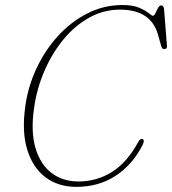

<svg xmlns="http://www.w3.org/2000/svg" viewBox="-20 -733 686 766"><path d="M550 -177.5Q554.5 -175 553.5 -168.2Q552.5 -161.5 548.5 -154Q509 -76 441.5 -31.8Q374 12.5 284.5 12.5Q212.5 12.5 161.8 -25.5Q111 -63.5 88.8 -135.5Q66.5 -207.5 81 -309.5Q91.5 -386.5 125 -458.8Q158.5 -531 210.2 -588.2Q262 -645.5 328 -679.2Q394 -713 469 -713Q510 -713 535 -702.2Q560 -691.5 573 -680.8Q586 -670 590 -670Q595.5 -670 600.2 -680.5Q605 -691 610.5 -701.2Q616 -711.5 623 -711.5Q632.5 -711.5 634.5 -697L646 -551Q648 -537.5 635 -537Q627 -536.5 623.5 -548L610.5 -594Q582.5 -694.5 459 -694.5Q392.5 -694.5 334.8 -662Q277 -629.5 231.8 -574Q186.5 -518.5 156.8 -449Q127 -379.5 116.5 -306Q102 -210 121.2 -143.8Q140.5 -77.5 185.2 -43.2Q230 -9 292.5 -9Q365.5 -9 426 -46.5Q486.5 -84 531.5 -166.5Q540.5 -183 550 -177.5Z"/></svg>

Font: Fraunces 72pt S050 Thin
Style: Italic
Weight: 100
Italic angle: -16°
Version: Version 1.000; ttfautohint (v1.8.3)